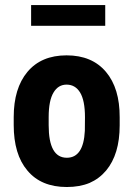

<svg xmlns="http://www.w3.org/2000/svg" viewBox="-20 -730 528 759"><path d="M172.4 -266.6V-234.9Q172.4 -106.4 244.1 -106.4Q310.1 -106.4 315.4 -212.9L315.9 -266.6Q315.9 -333 296.4 -364.7Q277.3 -395.5 243.2 -395.5Q210.4 -395.5 191.9 -364.7Q172.4 -333 172.4 -266.6ZM34.2 -235.4V-267.1Q34.2 -380.9 88.4 -445.8Q143.1 -511.2 243.2 -511.2Q343.8 -511.2 398.9 -445.8Q453.6 -380.9 453.1 -266.1V-234.4Q453.1 -120.1 399.4 -55.7Q372.1 -23.4 334 -6.8Q294.9 9.3 244.1 9.3Q142.6 9.3 88.4 -55.7Q61 -87.9 47.6 -133.1Q34.2 -178.2 34.2 -235.4ZM396 -627.9H103V-710H396Z"/></svg>

Font: MAUL Condensed Bold
Style: Condensed Bold
Weight: 700
Designer: MAUL
Version: Version 1.0; 2020; ttfautohint (v1.8.3)